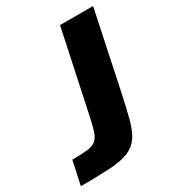

<svg xmlns="http://www.w3.org/2000/svg" viewBox="-199 -785 799 881"><g transform="rotate(-30 200.0 -344.0)"><path d="M-31 0 -4 -125Q47 -125 76.5 -128.5Q106 -132 121.5 -145Q137 -158 146.5 -186.5Q156 -215 166 -265L256 -688H431L346 -284Q329 -202 314.5 -149Q300 -96 278.5 -66Q257 -36 220 -21.5Q183 -7 123 -3.5Q63 0 -31 0Z"/></g></svg>

Font: Saira
Style: Bold Italic
Weight: 700
Italic angle: -12°
Designer: Hector Gatti with collaboration of the Omnibus-Type team
Foundry: Omnibus-Type
Version: Version 1.100; ttfautohint (v1.8.3)